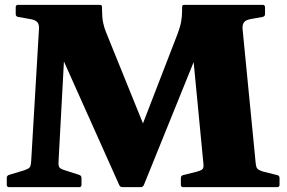

<svg xmlns="http://www.w3.org/2000/svg" viewBox="-20 -774 1185 794"><path d="M18 0Q8 0 8 -10V-38Q8 -48 18 -51L81 -70Q96 -75 102 -81Q108 -87 109 -109L141 -651Q143 -673 134.5 -682Q126 -691 111 -694L55 -704Q45 -706 45 -716V-744Q45 -754 55 -754H388Q398 -754 400 -752Q402 -750 402 -740V-733Q402 -702 406.5 -680Q411 -658 420 -637L612 -163L504 -90L714 -633Q725 -662 729 -684Q733 -706 733 -728V-740Q733 -750 735 -752Q737 -754 747 -754H1066Q1076 -754 1076 -744V-716Q1076 -706 1066 -704L1016 -695Q995 -691 988.5 -681Q982 -671 983 -655L1037 -103Q1039 -81 1045 -75.5Q1051 -70 1066 -65L1126 -50Q1136 -48 1136 -38V-10Q1136 0 1126 0H738Q728 0 728 -10V-38Q728 -48 738 -50L794 -64Q815 -70 819 -76.5Q823 -83 821 -99L766 -671L850 -688L575 -9Q571 0 561 0H487Q477 0 473 -9L169 -688L254 -698L222 -105Q221 -89 225.5 -82Q230 -75 251 -69L307 -51Q317 -48 317 -38V-10Q317 0 307 0Z"/></svg>

Font: Hahmlet Black
Style: Regular
Weight: 900
Version: Version 1.002